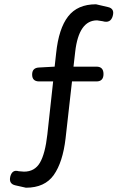

<svg xmlns="http://www.w3.org/2000/svg" viewBox="-20 -767 595 896"><path d="M101 109 52 98Q20 91 28 57Q37 23 67 32L92 34Q142 34 166.5 -8Q191 -50 201 -140L228 -387H163Q130 -387 130 -419Q130 -451 163 -452L235 -456L242 -519Q254 -634 298 -690.5Q342 -747 428 -747L484 -734Q516 -727 506 -692Q496 -657 459 -668L433 -672Q348 -672 331 -526L323 -456H430Q463 -456 463 -421.5Q463 -387 430 -387H316L286 -121Q273 -10 231 49.5Q189 109 101 109Z"/></svg>

Font: Raw Maruko Gothic CJK TC
Style: Regular
Weight: 400
Version: Version 1.001